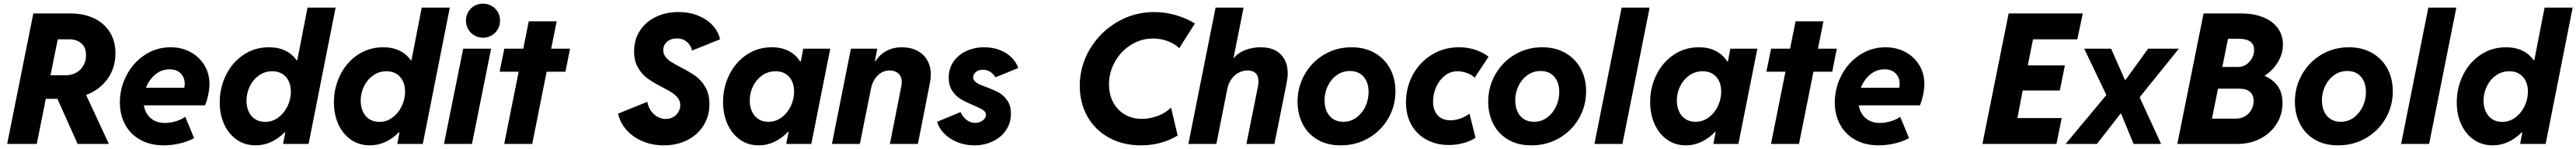

<svg xmlns="http://www.w3.org/2000/svg" viewBox="-20 -794 14198 822"><path d="M163.6 -719.7H370.6Q441.4 -719.7 497.1 -693.6Q552.7 -667.5 584.5 -617.9Q616.2 -568.4 616.2 -500Q616.2 -419.4 572.8 -358.9Q529.3 -298.3 454.6 -270L580.1 0H407.7L296.4 -249H232.4L182.6 0H19.5ZM342.3 -378.9Q375.5 -378.9 400.9 -393.6Q426.3 -408.2 440.2 -433.3Q454.1 -458.5 454.1 -489.3Q454.1 -532.2 428.5 -554.7Q402.8 -577.1 361.8 -577.1H298.3L258.3 -378.9Z M640.6 -228.5Q640.6 -308.1 677.2 -378.4Q713.9 -448.7 778.1 -491Q842.3 -533.2 920.4 -533.2Q980.5 -533.2 1029.3 -507.1Q1078.1 -481 1106.2 -434.8Q1134.3 -388.7 1134.3 -330.6Q1134.3 -302.7 1127 -268.6Q1119.6 -234.4 1109.4 -212.9H772.9Q780.3 -168 811 -141.8Q841.8 -115.7 888.7 -115.7Q918.9 -115.7 951.2 -125.7Q983.4 -135.7 1001 -149.9L1049.8 -31.7Q1014.2 -12.7 970.2 -2.4Q926.3 7.8 883.3 7.8Q807.6 7.8 752.9 -22.9Q698.2 -53.7 669.4 -107.2Q640.6 -160.6 640.6 -228.5ZM995.6 -309.6Q998 -319.3 998 -332Q998 -366.7 975.6 -389.2Q953.1 -411.6 914.6 -411.6Q870.1 -411.6 835.9 -383.1Q801.8 -354.5 784.2 -309.6Z M1552.2 -63.5H1548.3Q1515.1 -29.8 1474.6 -11Q1434.1 7.8 1389.2 7.8Q1329.6 7.8 1284.7 -23.4Q1239.7 -54.7 1215.3 -108.6Q1190.9 -162.6 1190.9 -229Q1190.9 -309.6 1225.3 -379.6Q1259.8 -449.7 1321.8 -491.5Q1383.8 -533.2 1462.4 -533.2Q1513.7 -533.2 1552.2 -514.6Q1590.8 -496.1 1614.7 -461.4H1618.2L1674.8 -752H1829.6L1680.7 0H1540ZM1583 -288.6Q1583 -338.9 1555.4 -369.9Q1527.8 -400.9 1480 -400.9Q1439.5 -400.9 1407 -377.9Q1374.5 -355 1356.4 -317.4Q1338.4 -279.8 1338.4 -238.3Q1338.4 -205.6 1350.3 -179Q1362.3 -152.3 1385.5 -137Q1408.7 -121.6 1440.9 -121.6Q1481.4 -121.6 1513.9 -145.8Q1546.4 -169.9 1564.7 -208.5Q1583 -247.1 1583 -288.6Z M2181.6 -63.5H2177.7Q2144.5 -29.8 2104 -11Q2063.5 7.8 2018.6 7.8Q1959 7.8 1914.1 -23.4Q1869.1 -54.7 1844.7 -108.6Q1820.3 -162.6 1820.3 -229Q1820.3 -309.6 1854.7 -379.6Q1889.2 -449.7 1951.2 -491.5Q2013.2 -533.2 2091.8 -533.2Q2143.1 -533.2 2181.6 -514.6Q2220.2 -496.1 2244.1 -461.4H2247.6L2304.2 -752H2459L2310.1 0H2169.4ZM2212.4 -288.6Q2212.4 -338.9 2184.8 -369.9Q2157.2 -400.9 2109.4 -400.9Q2068.8 -400.9 2036.4 -377.9Q2003.9 -355 1985.8 -317.4Q1967.8 -279.8 1967.8 -238.3Q1967.8 -205.6 1979.7 -179Q1991.7 -152.3 2014.9 -137Q2038.1 -121.6 2070.3 -121.6Q2110.8 -121.6 2143.3 -145.8Q2175.8 -169.9 2194.1 -208.5Q2212.4 -247.1 2212.4 -288.6Z M2532.7 -525.4H2686.5L2581.1 0H2426.8ZM2547.9 -680.2Q2547.9 -706.5 2560.3 -728Q2572.8 -749.5 2594.2 -761.7Q2615.7 -773.9 2642.1 -773.9Q2668 -773.9 2689.5 -761.5Q2710.9 -749 2723.4 -727.8Q2735.8 -706.5 2735.8 -680.2Q2735.8 -654.3 2723.4 -632.8Q2710.9 -611.3 2689.5 -598.6Q2668 -585.9 2642.1 -585.9Q2615.7 -585.9 2594.2 -598.6Q2572.8 -611.3 2560.3 -632.8Q2547.9 -654.3 2547.9 -680.2Z M2838.4 -398.4H2733.4L2759.3 -525.4H2863.8L2894 -676.3H3047.9L3017.6 -525.4H3121.6L3096.2 -398.4H2992.7L2913.1 0H2758.8Z M3386.2 -167 3547.4 -232.4Q3551.8 -207 3565.9 -185.3Q3580.1 -163.6 3601.8 -150.6Q3623.5 -137.7 3648.9 -137.7Q3671.4 -137.7 3689.7 -147.9Q3708 -158.2 3718.5 -175.8Q3729 -193.4 3729 -213.9Q3729 -236.3 3716.1 -253.2Q3703.1 -270 3683.6 -282.7Q3664.1 -295.4 3629.9 -313Q3580.6 -338.4 3549.8 -360.4Q3519 -382.3 3496.8 -419.4Q3474.6 -456.5 3474.6 -510.7Q3474.6 -575.2 3506.6 -624.5Q3538.6 -673.8 3594.2 -700.7Q3649.9 -727.5 3719.2 -727.5Q3779.3 -727.5 3828.1 -707.5Q3877 -687.5 3908.2 -653.3Q3939.5 -619.1 3948.2 -577.1L3793.9 -515.1Q3788.6 -543 3766.1 -562.5Q3743.7 -582 3710 -582Q3677.2 -582 3656.2 -563.7Q3635.3 -545.4 3635.3 -517.1Q3635.3 -496.1 3647.7 -480.2Q3660.2 -464.4 3679 -452.4Q3697.8 -440.4 3731.4 -422.9Q3780.8 -397.5 3812.5 -375Q3844.2 -352.5 3866.9 -314.2Q3889.6 -275.9 3889.6 -219.7Q3889.6 -153.8 3857.4 -102.1Q3825.2 -50.3 3768.1 -21.2Q3710.9 7.8 3638.7 7.8Q3573.2 7.8 3519.3 -15.6Q3465.3 -39.1 3430.9 -79.1Q3396.5 -119.1 3386.2 -167Z M3964.8 -231.4Q3964.8 -311.5 3998.8 -380.6Q4032.7 -449.7 4094 -491.5Q4155.3 -533.2 4233.4 -533.2Q4286.6 -533.2 4325.9 -513.2Q4365.2 -493.2 4389.2 -455.6H4393.6L4406.7 -525.4H4555.7L4451.2 0H4313L4326.2 -66.9H4323.2Q4289.6 -31.7 4248.5 -12Q4207.5 7.8 4161.1 7.8Q4102.5 7.8 4057.9 -23.9Q4013.2 -55.7 3989 -110.1Q3964.8 -164.6 3964.8 -231.4ZM4356.4 -288.6Q4356.4 -339.4 4328.9 -370.1Q4301.3 -400.9 4253.9 -400.9Q4213.4 -400.9 4180.9 -378.2Q4148.4 -355.5 4130.1 -318.4Q4111.8 -281.2 4111.8 -239.7Q4111.8 -206.5 4123.8 -179.9Q4135.7 -153.3 4158.9 -137.7Q4182.1 -122.1 4214.4 -122.1Q4254.9 -122.1 4287.4 -146Q4319.8 -169.9 4338.1 -208.5Q4356.4 -247.1 4356.4 -288.6Z M4669.4 -525.4H4814.9L4801.3 -455.6H4803.7Q4855.5 -533.2 4951.2 -533.2Q4998 -533.2 5034.2 -514.6Q5070.3 -496.1 5090.1 -461.9Q5109.9 -427.7 5109.9 -382.8Q5109.9 -362.3 5105.5 -339.4L5038.6 0H4884.3L4947.3 -317.9Q4949.7 -331.5 4949.7 -341.3Q4949.7 -372.6 4930.9 -388.9Q4912.1 -405.3 4883.3 -405.3Q4844.7 -405.3 4816.7 -377.2Q4788.6 -349.1 4779.8 -303.7L4718.8 0H4564.9Z M5144.5 -122.1 5273.4 -175.8Q5283.7 -152.3 5304.9 -134.3Q5326.2 -116.2 5354.5 -116.2Q5371.1 -116.2 5384.5 -122.6Q5397.9 -128.9 5405.8 -139.2Q5413.6 -149.4 5413.6 -160.2Q5413.6 -176.8 5397.5 -187.3Q5381.3 -197.8 5345.2 -212.9Q5303.2 -230.5 5275.9 -246.6Q5248.5 -262.7 5228.5 -292Q5208.5 -321.3 5208.5 -365.7Q5208.5 -416 5234.9 -454.1Q5261.2 -492.2 5305.9 -512.7Q5350.6 -533.2 5404.8 -533.2Q5451.2 -533.2 5489.7 -518.3Q5528.3 -503.4 5554.4 -477.3Q5580.6 -451.2 5591.8 -418.9L5465.8 -367.2Q5455.6 -385.7 5437.7 -397.5Q5419.9 -409.2 5396.5 -409.2Q5372.1 -409.2 5357.7 -396.5Q5343.3 -383.8 5343.3 -367.7Q5343.3 -355 5352.3 -345.7Q5361.3 -336.4 5375.5 -329.8Q5389.6 -323.2 5415 -314Q5457 -298.3 5484.1 -283.4Q5511.2 -268.6 5531.2 -240Q5551.3 -211.4 5551.3 -167Q5551.3 -116.2 5524.7 -76.4Q5498 -36.6 5451.9 -14.4Q5405.8 7.8 5349.1 7.8Q5299.8 7.8 5257.1 -9.3Q5214.4 -26.4 5184.8 -55.9Q5155.3 -85.4 5144.5 -122.1Z M5930.7 -320.8Q5930.7 -428.7 5986.1 -522.5Q6041.5 -616.2 6135.7 -671.9Q6230 -727.5 6341.3 -727.5Q6400.4 -727.5 6458.5 -710.9Q6516.6 -694.3 6565.4 -664.6L6479 -528.3Q6453.1 -553.2 6414.8 -567.4Q6376.5 -581.5 6334.5 -581.5Q6268.1 -581.5 6212.2 -546.1Q6156.2 -510.7 6124 -452.4Q6091.8 -394 6091.8 -328.6Q6091.8 -272.9 6114.7 -229.7Q6137.7 -186.5 6179 -162.4Q6220.2 -138.2 6272.5 -138.2Q6316.9 -138.2 6361.1 -154.8Q6405.3 -171.4 6433.6 -200.7L6470.2 -46.4Q6427.7 -20 6376 -6.1Q6324.2 7.8 6268.1 7.8Q6167.5 7.8 6090.8 -34.9Q6014.2 -77.6 5972.4 -152.3Q5930.7 -227.1 5930.7 -320.8Z M6679.2 -752H6833.5L6778.3 -475.1H6780.8Q6805.7 -504.4 6845 -518.8Q6884.3 -533.2 6927.2 -533.2Q7000 -533.2 7038.3 -494.1Q7076.7 -455.1 7076.7 -389.2Q7076.7 -366.2 7071.3 -338.4L7003.4 0H6849.1L6912.6 -316.4Q6915.5 -332.5 6915.5 -345.2Q6915.5 -375.5 6899.9 -390.4Q6884.3 -405.3 6856 -405.3Q6829.6 -405.3 6806.2 -392.8Q6782.7 -380.4 6766.4 -357.2Q6750 -334 6743.7 -303.2L6683.6 0H6529.3Z M7130.9 -232.9Q7130.9 -314 7169.9 -383.1Q7209 -452.1 7277.1 -492.7Q7345.2 -533.2 7428.7 -533.2Q7501 -533.2 7555.7 -502.2Q7610.4 -471.2 7640.4 -416Q7670.4 -360.8 7670.4 -290.5Q7670.4 -209.5 7631.1 -141.1Q7591.8 -72.8 7522.9 -32.5Q7454.1 7.8 7369.1 7.8Q7292.5 7.8 7238.8 -24.9Q7185.1 -57.6 7158 -112.3Q7130.9 -167 7130.9 -232.9ZM7522.5 -286.6Q7522.5 -338.9 7495.1 -370.6Q7467.8 -402.3 7419.9 -402.3Q7378.9 -402.3 7346.9 -379.4Q7314.9 -356.4 7297.4 -319.1Q7279.8 -281.7 7279.8 -240.2Q7279.8 -206.1 7291.7 -179.4Q7303.7 -152.8 7326.9 -137.5Q7350.1 -122.1 7382.8 -122.1Q7423.8 -122.1 7455.6 -145.5Q7487.3 -168.9 7504.9 -206.8Q7522.5 -244.6 7522.5 -286.6Z M7728.5 -229.5Q7728.5 -311.5 7766.1 -381.1Q7803.7 -450.7 7870.6 -491.9Q7937.5 -533.2 8020.5 -533.2Q8072.8 -533.2 8115.7 -517.6Q8158.7 -502 8183.6 -481L8106.9 -365.2Q8092.3 -380.9 8065.2 -390.9Q8038.1 -400.9 8012.7 -400.9Q7974.1 -400.9 7943.1 -377Q7912.1 -353 7895 -314.5Q7877.9 -275.9 7877.9 -234.4Q7877.9 -185.5 7903.1 -158Q7928.2 -130.4 7974.1 -130.4Q8001.5 -130.4 8029.1 -140.4Q8056.6 -150.4 8078.6 -167L8111.8 -33.7Q8084 -15.1 8044.4 -4.6Q8004.9 5.9 7964.4 5.9Q7897.9 5.9 7844.5 -22Q7791 -49.8 7759.8 -103Q7728.5 -156.2 7728.5 -229.5Z M8181.6 -232.9Q8181.6 -314 8220.7 -383.1Q8259.8 -452.1 8327.9 -492.7Q8396 -533.2 8479.5 -533.2Q8551.8 -533.2 8606.4 -502.2Q8661.1 -471.2 8691.2 -416Q8721.2 -360.8 8721.2 -290.5Q8721.2 -209.5 8681.9 -141.1Q8642.6 -72.8 8573.7 -32.5Q8504.9 7.8 8419.9 7.8Q8343.3 7.8 8289.6 -24.9Q8235.8 -57.6 8208.7 -112.3Q8181.6 -167 8181.6 -232.9ZM8573.2 -286.6Q8573.2 -338.9 8545.9 -370.6Q8518.6 -402.3 8470.7 -402.3Q8429.7 -402.3 8397.7 -379.4Q8365.7 -356.4 8348.1 -319.1Q8330.6 -281.7 8330.6 -240.2Q8330.6 -206.1 8342.5 -179.4Q8354.5 -152.8 8377.7 -137.5Q8400.9 -122.1 8433.6 -122.1Q8474.6 -122.1 8506.3 -145.5Q8538.1 -168.9 8555.7 -206.8Q8573.2 -244.6 8573.2 -286.6Z M8917 -752H9071.3L8921.4 0H8767.1Z M9074.2 -231.4Q9074.2 -311.5 9108.2 -380.6Q9142.1 -449.7 9203.4 -491.5Q9264.6 -533.2 9342.8 -533.2Q9396 -533.2 9435.3 -513.2Q9474.6 -493.2 9498.5 -455.6H9502.9L9516.1 -525.4H9665L9560.5 0H9422.4L9435.5 -66.9H9432.6Q9398.9 -31.7 9357.9 -12Q9316.9 7.8 9270.5 7.8Q9211.9 7.8 9167.2 -23.9Q9122.6 -55.7 9098.4 -110.1Q9074.2 -164.6 9074.2 -231.4ZM9465.8 -288.6Q9465.8 -339.4 9438.2 -370.1Q9410.6 -400.9 9363.3 -400.9Q9322.8 -400.9 9290.3 -378.2Q9257.8 -355.5 9239.5 -318.4Q9221.2 -281.2 9221.2 -239.7Q9221.2 -206.5 9233.2 -179.9Q9245.1 -153.3 9268.3 -137.7Q9291.5 -122.1 9323.7 -122.1Q9364.3 -122.1 9396.7 -146Q9429.2 -169.9 9447.5 -208.5Q9465.8 -247.1 9465.8 -288.6Z M9819.8 -398.4H9714.8L9740.7 -525.4H9845.2L9875.5 -676.3H10029.3L9999 -525.4H10103L10077.6 -398.4H9974.1L9894.5 0H9740.2Z M10091.8 -228.5Q10091.8 -308.1 10128.4 -378.4Q10165 -448.7 10229.2 -491Q10293.5 -533.2 10371.6 -533.2Q10431.6 -533.2 10480.5 -507.1Q10529.3 -481 10557.4 -434.8Q10585.4 -388.7 10585.4 -330.6Q10585.4 -302.7 10578.1 -268.6Q10570.8 -234.4 10560.5 -212.9H10224.1Q10231.4 -168 10262.2 -141.8Q10293 -115.7 10339.8 -115.7Q10370.1 -115.7 10402.3 -125.7Q10434.6 -135.7 10452.1 -149.9L10501 -31.7Q10465.3 -12.7 10421.4 -2.4Q10377.4 7.8 10334.5 7.8Q10258.8 7.8 10204.1 -22.9Q10149.4 -53.7 10120.6 -107.2Q10091.8 -160.6 10091.8 -228.5ZM10446.8 -309.6Q10449.2 -319.3 10449.2 -332Q10449.2 -366.7 10426.8 -389.2Q10404.3 -411.6 10365.7 -411.6Q10321.3 -411.6 10287.1 -383.1Q10252.9 -354.5 10235.4 -309.6Z M11049.8 -719.7H11458.5L11428.2 -577.1H11184.1L11155.3 -433.1H11359.9L11332 -294.9H11127.4L11098.1 -142.6H11342.3L11313.5 0H10905.3Z M11669.9 -166.5H11666L11536.6 0H11363.8L11587.4 -268.6V-272L11466.3 -525.4H11614.7L11690.4 -353.5H11694.3L11818.4 -525.4H11987.8L11772.5 -258.3V-255.9L11890.1 0H11738.3Z M12124 -719.7H12334Q12400.4 -719.7 12452.1 -699Q12503.9 -678.2 12532.7 -639.4Q12561.5 -600.6 12561.5 -548.8Q12561.5 -497.6 12533.7 -451.4Q12505.9 -405.3 12459.5 -375.5Q12505.4 -356.9 12532.2 -319.8Q12559.1 -282.7 12559.1 -225.1Q12559.1 -162.1 12526.6 -110.6Q12494.1 -59.1 12437.5 -29.5Q12380.9 0 12311.5 0H11979.5ZM12302.7 -139.6Q12331.1 -139.6 12353.3 -153.1Q12375.5 -166.5 12387.7 -188.7Q12399.9 -210.9 12399.9 -236.8Q12399.9 -269.5 12380.1 -287.1Q12360.4 -304.7 12323.2 -304.7H12203.6L12170.4 -139.6ZM12315.9 -424.8Q12340.3 -424.8 12360.4 -438.7Q12380.4 -452.6 12391.6 -474.4Q12402.8 -496.1 12402.8 -518.6Q12402.8 -548.8 12381.3 -564.5Q12359.9 -580.1 12319.3 -580.1H12258.8L12227.5 -424.8Z M12627.4 -232.9Q12627.4 -314 12666.5 -383.1Q12705.6 -452.1 12773.7 -492.7Q12841.8 -533.2 12925.3 -533.2Q12997.6 -533.2 13052.2 -502.2Q13106.9 -471.2 13137 -416Q13167 -360.8 13167 -290.5Q13167 -209.5 13127.7 -141.1Q13088.4 -72.8 13019.5 -32.5Q12950.7 7.8 12865.7 7.8Q12789.1 7.8 12735.4 -24.9Q12681.6 -57.6 12654.5 -112.3Q12627.4 -167 12627.4 -232.9ZM13019 -286.6Q13019 -338.9 12991.7 -370.6Q12964.4 -402.3 12916.5 -402.3Q12875.5 -402.3 12843.5 -379.4Q12811.5 -356.4 12793.9 -319.1Q12776.4 -281.7 12776.4 -240.2Q12776.4 -206.1 12788.3 -179.4Q12800.3 -152.8 12823.5 -137.5Q12846.7 -122.1 12879.4 -122.1Q12920.4 -122.1 12952.1 -145.5Q12983.9 -168.9 13001.5 -206.8Q13019 -244.6 13019 -286.6Z M13362.8 -752H13517.1L13367.2 0H13212.9Z M13880.9 -63.5H13877Q13843.8 -29.8 13803.2 -11Q13762.7 7.8 13717.8 7.8Q13658.2 7.8 13613.3 -23.4Q13568.4 -54.7 13543.9 -108.6Q13519.5 -162.6 13519.5 -229Q13519.5 -309.6 13554 -379.6Q13588.4 -449.7 13650.4 -491.5Q13712.4 -533.2 13791 -533.2Q13842.3 -533.2 13880.9 -514.6Q13919.4 -496.1 13943.4 -461.4H13946.8L14003.4 -752H14158.2L14009.3 0H13868.7ZM13911.6 -288.6Q13911.6 -338.9 13884 -369.9Q13856.4 -400.9 13808.6 -400.9Q13768.1 -400.9 13735.6 -377.9Q13703.1 -355 13685.1 -317.4Q13667 -279.8 13667 -238.3Q13667 -205.6 13679 -179Q13690.9 -152.3 13714.1 -137Q13737.3 -121.6 13769.5 -121.6Q13810.1 -121.6 13842.5 -145.8Q13875 -169.9 13893.3 -208.5Q13911.6 -247.1 13911.6 -288.6Z"/></svg>

Font: Reddit Sans Chocolate ExBold
Style: Italic
Weight: 800
Italic angle: -11.25°
Designer: Stephen Hutchings
Version: Version 1.013